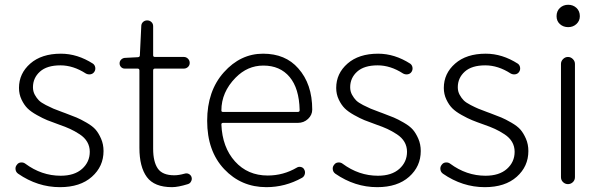

<svg xmlns="http://www.w3.org/2000/svg" viewBox="-20 -772 2529 805"><path d="M231.4 12.7Q137.7 12.7 55.7 -43.9Q44.9 -51.8 44.9 -65.4Q44.9 -74.2 50.8 -81.1Q56.6 -89.8 67.4 -90.8Q78.1 -91.8 85.9 -85.9Q154.3 -35.2 234.4 -35.2Q292 -35.2 324.2 -64Q356.4 -92.8 356.4 -135.7Q356.4 -158.2 345.7 -176.8Q335 -195.3 314 -209Q293 -222.7 273.9 -231.4Q254.9 -240.2 226.6 -250Q196.3 -260.7 178.2 -268.1Q160.2 -275.4 134.8 -289.6Q109.4 -303.7 95.2 -317.9Q81.1 -332 70.3 -354.5Q59.6 -377 59.6 -403.3Q59.6 -463.9 106.9 -505.4Q154.3 -546.9 235.4 -546.9Q304.7 -546.9 370.1 -504.9Q377.9 -499 379.4 -488.8Q380.9 -478.5 375 -470.2Q369.1 -461.9 358.9 -460.4Q348.6 -459 339.8 -463.9Q287.1 -498 233.4 -498Q176.8 -498 147.5 -471.7Q118.2 -445.3 118.2 -406.2Q118.2 -388.7 126 -374.5Q133.8 -360.4 143.1 -351.1Q152.3 -341.8 172.4 -331.5Q192.4 -321.3 204.1 -316.4Q215.8 -311.5 242.2 -301.8Q246.1 -300.8 252.9 -297.9Q284.2 -286.1 300.8 -279.3Q317.4 -272.5 342.8 -257.8Q368.2 -243.2 380.9 -228.5Q393.6 -213.9 403.8 -190.4Q414.1 -167 414.1 -138.7Q414.1 -74.2 365.2 -30.8Q316.4 12.7 231.4 12.7Z M701.2 12.7Q627 12.7 595.7 -29.8Q564.5 -72.3 564.5 -152.3V-476.6Q564.5 -484.4 556.6 -484.4H502.9Q494.1 -484.4 487.8 -490.7Q481.4 -497.1 481.4 -506.3Q481.4 -515.6 487.8 -522Q494.1 -528.3 502.9 -529.3L558.6 -532.2Q566.4 -533.2 566.4 -540L572.3 -662.1Q572.3 -672.9 579.6 -679.7Q586.9 -686.5 597.2 -686.5Q607.4 -686.5 614.7 -679.7Q622.1 -672.9 622.1 -662.1V-540Q622.1 -533.2 629.9 -533.2H751Q760.7 -533.2 768.1 -525.9Q775.4 -518.6 775.4 -508.3Q775.4 -498 768.1 -491.2Q760.7 -484.4 751 -484.4H629.9Q622.1 -484.4 622.1 -476.6V-148.4Q622.1 -93.8 641.6 -65.4Q661.1 -37.1 710.9 -37.1Q729.5 -37.1 753.9 -43.9Q763.7 -46.9 772 -42.5Q780.3 -38.1 783.2 -29.3Q784.2 -25.4 784.2 -22.5Q784.2 -16.6 781.2 -11.7Q777.3 -2.9 767.6 0Q726.6 12.7 701.2 12.7Z M1096.7 12.7Q991.2 12.7 919.9 -63Q848.6 -138.7 848.6 -265.6Q848.6 -390.6 918.5 -468.8Q988.3 -546.9 1083 -546.9Q1176.8 -546.9 1230.5 -485.4Q1289.1 -419.9 1289.1 -312.5Q1289.1 -290 1271.5 -273.4Q1253.9 -256.8 1228.5 -256.8H915Q908.2 -256.8 908.2 -250Q912.1 -154.3 965.3 -95.2Q1018.6 -36.1 1102.5 -36.1Q1168 -36.1 1224.6 -69.3Q1232.4 -74.2 1242.2 -71.8Q1252 -69.3 1255.9 -60.5Q1260.7 -51.8 1257.8 -41.5Q1254.9 -31.2 1246.1 -26.4Q1175.8 12.7 1096.7 12.7ZM908.2 -308.6Q908.2 -302.7 915 -302.7H1228.5Q1236.3 -302.7 1236.3 -309.6Q1236.3 -310.5 1236.3 -310.5Q1234.4 -401.4 1194.3 -449.2Q1154.3 -497.1 1084 -497.1Q1017.6 -497.1 967.8 -446.3Q908.2 -385.7 908.2 -308.6Z M1561.5 12.7Q1467.8 12.7 1385.7 -43.9Q1375 -51.8 1375 -65.4Q1375 -74.2 1380.9 -81.1Q1386.7 -89.8 1397.5 -90.8Q1408.2 -91.8 1416 -85.9Q1484.4 -35.2 1564.5 -35.2Q1622.1 -35.2 1654.3 -64Q1686.5 -92.8 1686.5 -135.7Q1686.5 -158.2 1675.8 -176.8Q1665 -195.3 1644 -209Q1623 -222.7 1604 -231.4Q1585 -240.2 1556.6 -250Q1526.4 -260.7 1508.3 -268.1Q1490.2 -275.4 1464.8 -289.6Q1439.5 -303.7 1425.3 -317.9Q1411.1 -332 1400.4 -354.5Q1389.6 -377 1389.6 -403.3Q1389.6 -463.9 1437 -505.4Q1484.4 -546.9 1565.4 -546.9Q1634.8 -546.9 1700.2 -504.9Q1708 -499 1709.5 -488.8Q1710.9 -478.5 1705.1 -470.2Q1699.2 -461.9 1689 -460.4Q1678.7 -459 1669.9 -463.9Q1617.2 -498 1563.5 -498Q1506.8 -498 1477.5 -471.7Q1448.2 -445.3 1448.2 -406.2Q1448.2 -388.7 1456.1 -374.5Q1463.9 -360.4 1473.1 -351.1Q1482.4 -341.8 1502.4 -331.5Q1522.5 -321.3 1534.2 -316.4Q1545.9 -311.5 1572.3 -301.8Q1576.2 -300.8 1583 -297.9Q1614.3 -286.1 1630.9 -279.3Q1647.5 -272.5 1672.9 -257.8Q1698.2 -243.2 1710.9 -228.5Q1723.6 -213.9 1733.9 -190.4Q1744.1 -167 1744.1 -138.7Q1744.1 -74.2 1695.3 -30.8Q1646.5 12.7 1561.5 12.7Z M2012.7 12.7Q1918.9 12.7 1836.9 -43.9Q1826.2 -51.8 1826.2 -65.4Q1826.2 -74.2 1832 -81.1Q1837.9 -89.8 1848.6 -90.8Q1859.4 -91.8 1867.2 -85.9Q1935.5 -35.2 2015.6 -35.2Q2073.2 -35.2 2105.5 -64Q2137.7 -92.8 2137.7 -135.7Q2137.7 -158.2 2127 -176.8Q2116.2 -195.3 2095.2 -209Q2074.2 -222.7 2055.2 -231.4Q2036.1 -240.2 2007.8 -250Q1977.5 -260.7 1959.5 -268.1Q1941.4 -275.4 1916 -289.6Q1890.6 -303.7 1876.5 -317.9Q1862.3 -332 1851.6 -354.5Q1840.8 -377 1840.8 -403.3Q1840.8 -463.9 1888.2 -505.4Q1935.5 -546.9 2016.6 -546.9Q2085.9 -546.9 2151.4 -504.9Q2159.2 -499 2160.6 -488.8Q2162.1 -478.5 2156.2 -470.2Q2150.4 -461.9 2140.1 -460.4Q2129.9 -459 2121.1 -463.9Q2068.4 -498 2014.6 -498Q1958 -498 1928.7 -471.7Q1899.4 -445.3 1899.4 -406.2Q1899.4 -388.7 1907.2 -374.5Q1915 -360.4 1924.3 -351.1Q1933.6 -341.8 1953.6 -331.5Q1973.6 -321.3 1985.4 -316.4Q1997.1 -311.5 2023.4 -301.8Q2027.3 -300.8 2034.2 -297.9Q2065.4 -286.1 2082 -279.3Q2098.6 -272.5 2124 -257.8Q2149.4 -243.2 2162.1 -228.5Q2174.8 -213.9 2185.1 -190.4Q2195.3 -167 2195.3 -138.7Q2195.3 -74.2 2146.5 -30.8Q2097.7 12.7 2012.7 12.7Z M2332 -29.3V-503.9Q2332 -515.6 2340.8 -524.4Q2349.6 -533.2 2361.3 -533.2Q2373 -533.2 2381.8 -524.4Q2390.6 -515.6 2390.6 -503.9V-29.3Q2390.6 -16.6 2381.8 -8.3Q2373 0 2361.3 0Q2349.6 0 2340.8 -8.3Q2332 -16.6 2332 -29.3ZM2362.3 -658.2Q2341.8 -658.2 2327.6 -670.9Q2313.5 -683.6 2313.5 -704.1Q2313.5 -725.6 2327.6 -738.8Q2341.8 -752 2362.3 -752Q2382.8 -752 2397 -738.8Q2411.1 -725.6 2411.1 -704.1Q2411.1 -684.6 2397 -671.4Q2382.8 -658.2 2362.3 -658.2Z"/></svg>

Font: Gen Jyuu Gothic P Light
Style: Regular
Weight: 200
Designer: [Source Han Sans]
Ryoko NISHIZUKA  (kana & ideographs); Paul D. Hunt (Latin, Greek & Cyrillic); Wenlong ZHANG  (bopomofo
Version: Version 1.002.20150607